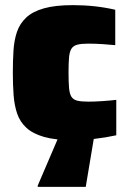

<svg xmlns="http://www.w3.org/2000/svg" viewBox="-20 -538 506 748"><path d="M264 8Q196 8 152 -4.5Q108 -17 83 -40Q58 -63 47 -95Q36 -127 33 -167.5Q30 -208 30 -254Q30 -300 32.5 -340.5Q35 -381 46 -413.5Q57 -446 82 -469.5Q107 -493 151 -505.5Q195 -518 264 -518Q308 -518 349 -513.5Q390 -509 429 -500V-362Q411 -364 381 -366Q351 -368 324 -368Q297 -368 281.5 -364Q266 -360 258.5 -348.5Q251 -337 249 -314.5Q247 -292 247 -255Q247 -218 249 -195.5Q251 -173 258 -161.5Q265 -150 280.5 -146Q296 -142 324 -142Q347 -142 377.5 -144Q408 -146 433 -149V-11Q392 -2 348.5 3Q305 8 264 8ZM127 190V185L214 -18H348V-13L314 190Z"/></svg>

Font: Saira Thin Black
Style: Regular
Weight: 900
Version: Version 1.101